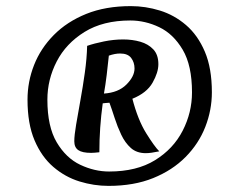

<svg xmlns="http://www.w3.org/2000/svg" viewBox="-20 -881 783 628"><path d="M265 -731Q288 -739 320 -745.5Q352 -752 383 -752Q413 -752 439 -744.5Q465 -737 481.5 -719.5Q498 -702 498 -671Q498 -644 479 -610.5Q460 -577 413 -558Q431 -489 458 -445.5Q485 -402 501 -386Q473 -380 457 -380Q427 -380 408 -397Q389 -414 376.5 -440.5Q364 -467 355 -495Q346 -523 338 -545Q334 -545 325 -544Q316 -543 316 -543Q305 -463 305 -383Q296 -382 289 -381.5Q282 -381 278 -381Q249 -381 236 -390Q223 -399 223 -419Q223 -438 229 -473.5Q235 -509 243 -553Q251 -597 257.5 -643.5Q264 -690 265 -731ZM336 -699Q333 -669 329 -636Q325 -603 320 -575Q367 -578 393.5 -604.5Q420 -631 420 -657Q420 -677 409 -691.5Q398 -706 373 -706Q356 -706 336 -699ZM406 -814Q317 -814 256.5 -776.5Q196 -739 165.5 -680Q135 -621 135 -555Q135 -467 165.5 -415.5Q196 -364 242.5 -342Q289 -320 337 -320Q427 -320 487 -357Q547 -394 577.5 -453.5Q608 -513 608 -579Q608 -667 577.5 -718.5Q547 -770 501 -792Q455 -814 406 -814ZM408 -861Q456 -861 503 -846.5Q550 -832 588.5 -799Q627 -766 650 -712Q673 -658 673 -579Q673 -521 651.5 -466Q630 -411 587 -367.5Q544 -324 481 -298.5Q418 -273 335 -273Q287 -273 240 -287.5Q193 -302 154.5 -335Q116 -368 93 -422Q70 -476 70 -555Q70 -614 91.5 -668.5Q113 -723 156 -766.5Q199 -810 262 -835.5Q325 -861 408 -861Z"/></svg>

Font: Merienda
Style: Bold
Weight: 700
Designer: Eduardo Rodriguez Tunni
Foundry: Eduardo Rodriguez Tunni
Version: Version 2.001